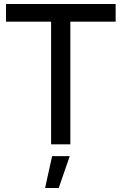

<svg xmlns="http://www.w3.org/2000/svg" viewBox="-20 -720 607 958"><path d="M10 -700H557V-612H331V0H235V-612H10ZM240 59H328L273 218H205Z"/></svg>

Font: Montserrat arm
Style: Regular
Weight: 400
Designer: Julieta Ulanovsky
Foundry: Julieta Ulanovsky
Version: Version 6.000;PS 006.000;hotconv 1.0.88;makeotf.lib2.5.64775